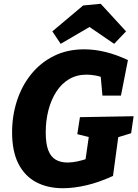

<svg xmlns="http://www.w3.org/2000/svg" viewBox="-20 -982 730 1016"><path d="M313 14Q232 14 171.5 -18Q111 -50 77.5 -115.5Q44 -181 44 -282Q44 -370 70 -449.5Q96 -529 145.5 -590Q195 -651 265.5 -686Q336 -721 425 -721Q482 -721 540 -706.5Q598 -692 657 -664L620 -476H522L512 -588L538 -566Q510 -578 485 -582.5Q460 -587 438 -587Q386 -587 345.5 -563Q305 -539 277.5 -496Q250 -453 236 -398Q222 -343 222 -281Q222 -223 235 -188Q248 -153 274 -137.5Q300 -122 337 -122Q362 -122 390 -128Q418 -134 450 -145L428 -106L453 -280L474 -251L389 -272L403 -362L687 -367L674 -277L589 -251L609 -280L578 -51Q504 -17 437 -1.5Q370 14 313 14ZM301 -750 257 -816 420 -953 513 -962 647 -816 584 -750 400 -876 515 -875Z"/></svg>

Font: Bitter Thin ExtraBold
Style: Italic
Weight: 800
Italic angle: -9°
Version: Version 2.002